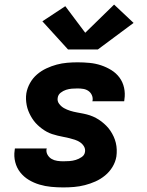

<svg xmlns="http://www.w3.org/2000/svg" viewBox="-20 -810 640 838"><path d="M256 8Q230 8 203.5 5.5Q177 3 152 -4.5Q127 -12 105.5 -25Q84 -38 68.5 -57.5Q53 -77 46.5 -102.5Q40 -128 44 -154Q44 -156 44.5 -158Q45 -160 45 -162H184Q184 -161 184 -160.5Q184 -160 183 -159Q181 -146 187.5 -134.5Q194 -123 205 -116.5Q216 -110 229.5 -108Q243 -106 256 -106Q270 -106 283.5 -107Q297 -108 310.5 -112Q324 -116 336.5 -124.5Q349 -133 351 -147Q351 -147 351 -147Q351 -147 351 -147Q353 -160 346.5 -171Q340 -182 329.5 -189Q319 -196 307 -200Q295 -204 282.5 -207Q270 -210 257 -212.5Q244 -215 231.5 -218Q219 -221 207 -225Q195 -229 184 -235Q173 -241 163 -248.5Q153 -256 144 -264.5Q135 -273 127.5 -283Q120 -293 114 -304Q108 -315 103.5 -326.5Q99 -338 96.5 -351Q94 -364 93.5 -377Q93 -390 95 -403Q99 -426 111 -447.5Q123 -469 141.5 -485Q160 -501 182.5 -511.5Q205 -522 227.5 -528Q250 -534 273 -536Q296 -538 319 -538Q345 -538 371 -535.5Q397 -533 421 -525Q445 -517 466 -504Q487 -491 501.5 -471.5Q516 -452 521.5 -427Q527 -402 523 -376Q523 -374 522.5 -372Q522 -370 522 -368H383Q383 -369 383.5 -369.5Q384 -370 384 -371Q386 -383 381 -394.5Q376 -406 366 -413Q356 -420 343.5 -422Q331 -424 319 -424Q306 -424 293.5 -423Q281 -422 268.5 -418Q256 -414 245 -405.5Q234 -397 232 -384Q229 -369 238 -357Q247 -345 259.5 -338Q272 -331 286.5 -326.5Q301 -322 315 -319.5Q329 -317 344 -314Q359 -311 372.5 -306.5Q386 -302 399 -295Q412 -288 423 -279.5Q434 -271 444 -261Q454 -251 462 -239Q470 -227 476 -214Q482 -201 485.5 -186.5Q489 -172 489.5 -157Q490 -142 488 -127Q484 -103 471 -81.5Q458 -60 438.5 -44Q419 -28 396.5 -18Q374 -8 350.5 -2Q327 4 303.5 6Q280 8 256 8ZM277 -594 165 -717 265 -783 352 -667 478 -790 563 -710 407 -594Z"/></svg>

Font: Iosevka Curly Heavy Extended
Style: Italic
Weight: 900
Width: 7
Italic angle: -9°
Monospace: yes
Designer: Belleve Invis
Foundry: Belleve Invis
Version: Version 11.1.0; ttfautohint (v1.8.3)